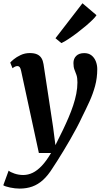

<svg xmlns="http://www.w3.org/2000/svg" viewBox="-55 -888 625 1160"><path d="M72.6 -459.6Q69.1 -476.5 63.8 -482.6Q58.5 -488.8 50.7 -488.8Q43.4 -488.8 36.3 -485.7Q29.2 -482.5 20.6 -475.8L6.8 -509.8Q11.3 -515.8 28 -529.7Q44.7 -543.6 70 -555.5Q95.3 -567.4 124.8 -567.4Q152.3 -567.4 169.4 -559.5Q186.4 -551.6 195.6 -536.6Q204.7 -521.6 207.9 -500.4Q215.1 -452.5 222.5 -404.9Q229.9 -357.2 237 -309.8Q244.2 -262.3 251.4 -214.8Q258.6 -167.4 265.8 -119.8L279.8 -11.1L325.6 -103.6Q343.7 -141.4 359.4 -178.3Q375.2 -215.2 387.1 -251Q399 -286.9 405.9 -321.7Q412.8 -356.6 412.8 -390.1Q412.8 -418.5 406.9 -435.3Q401 -452.1 394.8 -467.5Q388.7 -483 388.7 -507.1Q388.7 -533.8 405.7 -550.4Q422.6 -567.1 454.3 -567.1Q480.3 -567.1 497.7 -553.5Q515 -539.9 523.8 -517.7Q532.6 -495.5 532.6 -470.4Q532.6 -417 519.5 -368.6Q506.3 -320.1 485.2 -274Q464.2 -228 440.7 -181.1Q426.1 -149.5 407.6 -114.7Q389.1 -79.9 368.9 -44.9Q348.8 -10 329.3 22.1Q309.8 54.3 292.8 81.1Q275.8 107.9 263.5 126.3Q235.5 171.4 205.2 199Q174.9 226.5 140.4 238.9Q105.8 251.4 63.6 251.4Q36.4 251.4 6 245Q-24.4 238.6 -35.1 231.3L-2.8 142.9Q7.2 152.1 32.6 160.7Q58 169.3 85.4 169.3Q114.7 169.3 142.5 155.9Q170.3 142.5 198 113.2Q225.6 83.9 253.5 36.2H179.8ZM280.2 -657 443.3 -868.3 528 -796.3Q522.5 -786.4 504.8 -768.9Q487 -751.3 462.1 -730.2Q437.2 -709.2 410.1 -688.6Q382.9 -668.1 358 -651.8Q333.2 -635.4 315.8 -627.7Z"/></svg>

Font: Merriweather Light
Style: Italic
Weight: 300
Italic angle: -7.8°
Designer: Eben Sorkin
Foundry: Eben Sorkin
Version: Version 2.101